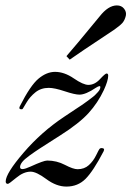

<svg xmlns="http://www.w3.org/2000/svg" viewBox="-20 -678 485 708"><path d="M237 -458 225 -471Q250 -499 347 -617Q379 -658 411 -658Q428 -658 437.5 -646Q447 -634 444 -620Q440 -603 431 -593Q422 -583 399 -567Q263 -477 237 -458ZM225 10Q188 10 151 -17.5Q114 -45 93 -45Q67 -45 40 -22.5Q13 0 9 0Q1 0 1 -9Q1 -38 66.5 -114.5Q132 -191 216 -247Q224 -252 238.5 -262Q253 -272 261 -277Q269 -282 281.5 -290.5Q294 -299 300.5 -304Q307 -309 316.5 -316Q326 -323 331 -328Q336 -333 341 -338.5Q346 -344 348 -348.5Q350 -353 350 -357Q350 -365 333 -354Q296 -329 273 -329Q256 -329 218.5 -341.5Q181 -354 160 -354Q131 -354 110.5 -337.5Q90 -321 77.5 -299.5Q65 -278 64 -277Q63 -275 59 -275Q48 -275 53 -286Q92 -363 122 -388Q152 -413 183 -413Q217 -413 252 -389Q287 -365 306 -365Q329 -365 348.5 -386Q368 -407 373 -407Q379 -407 379 -399Q379 -381 363 -346Q341 -299 306.5 -261Q272 -223 201 -178Q193 -173 179 -164Q143 -141 126 -130Q109 -119 89 -104.5Q69 -90 61.5 -80Q54 -70 54 -62Q54 -46 93 -64Q141 -86 154 -86Q189 -86 219.5 -70Q250 -54 266 -54Q291 -54 307.5 -69Q324 -84 334.5 -105.5Q345 -127 347 -129Q350 -132 354 -132Q368 -132 362 -120Q324 -47 295.5 -18.5Q267 10 225 10Z"/></svg>

Font: HK Venetian
Style: Italic
Weight: 400
Italic angle: -12°
Version: Version 1.000;PS 001.000;hotconv 1.0.88;makeotf.lib2.5.64775